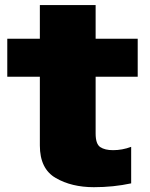

<svg xmlns="http://www.w3.org/2000/svg" viewBox="-20 -750 607 778"><path d="M360.5 8.5Q439.5 8.5 511.5 -7V-155Q475.5 -141.5 438 -141.5Q405 -141.5 386.2 -154Q367.5 -166.5 367.5 -209V-439H538V-593H367.5V-729.5H141.5V-593H9.5V-439H141.5V-160.5Q141.5 -66 205.8 -28.8Q270 8.5 360.5 8.5Z"/></svg>

Font: Anybody UltraCondensed Thin Black
Style: Regular
Weight: 900
Version: Version 1.111